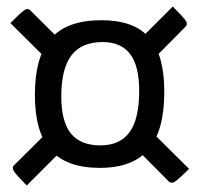

<svg xmlns="http://www.w3.org/2000/svg" viewBox="-20 -567 612 589"><path d="M286 -52Q184 -52 135.5 -106.5Q87 -161 87 -276Q87 -394 136.5 -449.5Q186 -505 291 -505Q391 -505 437.5 -452Q484 -399 484 -286Q484 -166 436 -109Q388 -52 286 -52ZM62 2Q35 -25 25 -38.5Q15 -52 23 -60L135 -171L173 -109ZM132 -377 12 -496Q38 -523 51.5 -533.5Q65 -544 73 -535L170 -439ZM498 -10 402 -107 442 -166 560 -49Q533 -22 520 -12Q507 -2 498 -10ZM288 -121Q348 -121 377.5 -161.5Q407 -202 407 -288Q407 -365 379 -401.5Q351 -438 295 -438Q230 -438 199 -397Q168 -356 168 -271Q168 -194 197.5 -157.5Q227 -121 288 -121ZM444 -379 405 -442 510 -547Q537 -520 547.5 -507Q558 -494 549 -485Z"/></svg>

Font: Yanone Kaffeesatz ExtraLight
Style: Regular
Weight: 400
Version: Version 2.003